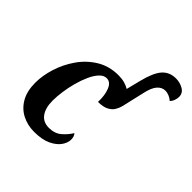

<svg xmlns="http://www.w3.org/2000/svg" viewBox="-203 -910 1070 1070"><g transform="rotate(45 331.5 -375.0)"><path d="M229 10Q177 10 134 -12Q91 -34 65.5 -78Q40 -122 40 -189Q40 -245 59.5 -307Q79 -369 117 -423.5Q155 -478 211 -512Q267 -546 339 -546Q366 -546 387.5 -540Q409 -534 425 -524L446 -608Q467 -692 497.5 -726Q528 -760 578 -760Q610 -760 636.5 -744.5Q663 -729 663 -699Q663 -687 658 -672Q653 -657 642 -646Q632 -656 616 -663Q600 -670 584 -670Q558 -670 538 -647.5Q518 -625 507 -574L476 -440Q471 -420 460 -402Q449 -384 426 -372Q403 -360 363 -360Q365 -413 350 -450.5Q335 -488 304 -488Q282 -488 262.5 -467.5Q243 -447 227.5 -413Q212 -379 201 -338.5Q190 -298 184.5 -258Q179 -218 179 -186Q179 -129 202.5 -96.5Q226 -64 271 -64Q317 -64 346 -89Q375 -114 393 -144Q406 -131 406 -105Q406 -80 387.5 -53.5Q369 -27 330 -8.5Q291 10 229 10Z"/></g></svg>

Font: Noto Serif Condensed
Style: Bold Italic
Weight: 700
Width: 3
Italic angle: -12°
Designer: Monotype Design Team
Foundry: Monotype Imaging Inc.
Version: Version 2.014